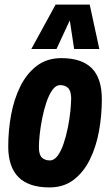

<svg xmlns="http://www.w3.org/2000/svg" viewBox="-20 -809 486 839"><path d="M196 10Q16 10 16 -169Q16 -239 28.5 -307Q41 -375 68.5 -431Q96 -487 140.5 -521Q185 -555 248 -555Q337 -555 381 -511Q425 -467 425 -375Q425 -304 412.5 -235.5Q400 -167 372.5 -111.5Q345 -56 301.5 -23Q258 10 196 10ZM198 -108Q217 -108 232 -128.5Q247 -149 258 -181.5Q269 -214 276.5 -251.5Q284 -289 287.5 -323.5Q291 -358 291 -381Q290 -413 277 -425Q264 -437 243 -437Q224 -437 209 -416Q194 -395 183 -362.5Q172 -330 164.5 -292.5Q157 -255 153.5 -221.5Q150 -188 150 -166Q150 -133 163 -120.5Q176 -108 198 -108ZM117 -595 223 -789H372L414 -595H304L285 -720L227 -595Z"/></svg>

Font: Georama SemiCondensed
Style: Bold Italic
Weight: 700
Width: 4
Italic angle: -9°
Designer: Jean-Baptiste Levee
Foundry: Production Type
Version: Version 1.000